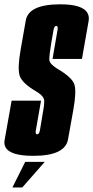

<svg xmlns="http://www.w3.org/2000/svg" viewBox="-51 -700 422 868"><path d="M5.1 147.6 63 31.7H151.3L49.7 147.6ZM99.5 4.5Q-8 4.5 -27 -36.5Q-33.5 -50 -30 -67.5Q-17.5 -140 1.5 -245H134.5Q114 -129.5 111 -111Q108.5 -97 113.5 -93.5Q114.5 -93 117 -93Q126.5 -93 129.5 -111.2Q132.5 -129.5 139.5 -171Q149.5 -223.5 149 -243.8Q148.5 -264 118 -283.5Q46.5 -324.5 37.2 -360.2Q28 -396 42.5 -476.5Q52.5 -534.5 65.5 -607.5Q78.5 -680.5 221.5 -680.5Q325.5 -680.5 345.5 -639Q353 -624.5 349.5 -604.5Q336 -528.5 319.5 -433.5H186.5Q206 -545 209 -564Q211.5 -579 206.5 -582Q205 -583 203.5 -583Q194.5 -583 191 -564Q187.5 -545 181 -507.5Q171 -447.5 172 -429.5Q173 -411.5 207 -390Q274.5 -350.5 285 -319Q295.5 -287.5 280.5 -203.5Q269.5 -144.5 256.5 -70Q243.5 4.5 99.5 4.5Z"/></svg>

Font: Anybody UltraCondensed Regular
Style: Bold Italic
Weight: 700
Width: 1
Italic angle: -10°
Designer: Tyler Finck
Foundry: Etcetera Type Company
Version: Version 1.010; ttfautohint (v1.8.3) -l 8 -r 50 -G 200 -x 14 